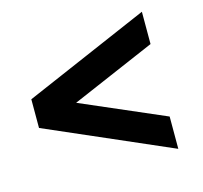

<svg xmlns="http://www.w3.org/2000/svg" viewBox="-79 -697 704 666"><g transform="rotate(-15 273.0 -364.0)"><path d="M35 -313V-416L484 -610V-494L182 -364L483 -234V-118Z"/></g></svg>

Font: Encode Sans Normal
Style: Bold
Weight: 700
Designer: Pablo Impallari, Andres Torresi
Foundry: Pablo Impallari, Andres Torresi
Version: Version 1.000; ttfautohint (v1.00) -l 8 -r 50 -G 200 -x 14 -